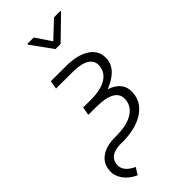

<svg xmlns="http://www.w3.org/2000/svg" viewBox="-317 -833 1091 1091"><g transform="rotate(-45 228.5 -287.0)"><path d="M191.4 -292.5Q271 -292.5 314.7 -318.4Q358.4 -344.2 363.8 -392.6Q368.2 -431.2 337.2 -453.6Q306.2 -476.1 240.2 -477.5L98.1 -478L106.9 -528.3L232.9 -527.8Q321.8 -527.3 374.3 -491.7Q426.8 -456.1 421.9 -391.1Q415.5 -312 303.2 -267.6Q396 -235.8 390.6 -152.3Q386.2 -84 327.9 -42.5Q269.5 -1 171.9 3.9L154.3 4.4L132.8 3.9Q43.9 6.3 37.1 70.8Q32.2 125.5 103.5 157.2L78.1 198.7Q33.2 179.2 7.3 144.3Q-18.6 109.4 -16.6 68.8Q-14.2 15.6 26.9 -14.6Q67.9 -44.9 136.5 -44.9Q205.1 -44.9 242.9 -56.9Q280.8 -68.8 304.7 -92Q328.6 -115.2 333 -149.9Q343.3 -241.2 188 -242.2L122.1 -242.7L131.3 -293ZM276.9 -678.7 376 -772 427.7 -772.5 427.2 -766.6 295.9 -638.7H254.4L162.1 -766.6L162.6 -772.9L213.9 -772.5Z"/></g></svg>

Font: RobotoInd Light
Style: Italic
Weight: 300
Italic angle: -12°
Designer: Google
Version: Version 2.001151; 2014